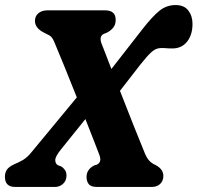

<svg xmlns="http://www.w3.org/2000/svg" viewBox="-32 -741 784 761"><path d="M370 -569.5Q375.5 -556 385.8 -529.2Q396 -502.5 409.5 -467.5L531.5 -624Q571.5 -675.5 599.8 -698.2Q628 -721 664 -721Q698 -721 714.5 -699.2Q731 -677.5 731 -646.5Q731 -603 709.5 -576Q688 -549 652 -549Q636 -549 625.2 -550Q614.5 -551 603.5 -550.5Q584 -549.5 566.8 -533.2Q549.5 -517 523.5 -484L443.5 -381Q470 -313 497.2 -244.5Q524.5 -176 542.5 -132.5Q551 -112.5 560.8 -102.8Q570.5 -93 584.5 -87Q615.5 -70.5 615.5 -43.5Q615.5 -24.5 603 -12.2Q590.5 0 569 0H353Q328.5 0 319.8 -11.2Q311 -22.5 311 -39.5Q311 -70 342 -85.5L352 -88.5Q363 -94 365.2 -104.5Q367.5 -115 358 -137Q353.5 -150 339.2 -185.8Q325 -221.5 306.5 -269L211 -150.5Q186.5 -120.5 187 -106Q187.5 -91.5 198 -86L210 -81.5Q219 -76.5 225.2 -67.5Q231.5 -58.5 231.5 -45Q231.5 -25 218 -12.5Q204.5 0 185.5 0H28.5Q-12.5 0 -12.5 -40Q-12.5 -56.5 -4.8 -68.2Q3 -80 23.5 -89.5Q43 -97.5 59.5 -107.2Q76 -117 93 -138L272.5 -355Q246.5 -420.5 221.8 -481.2Q197 -542 183 -575Q175 -594.5 164 -600.5Q153 -606.5 136 -615Q106.5 -632.5 106.5 -658Q106.5 -677 120.2 -688.5Q134 -700 155.5 -700H384Q427 -700 426.5 -662Q426.5 -644.5 417.8 -632.8Q409 -621 393.5 -612.5L379 -606.5Q360.5 -597.5 370 -569.5Z"/></svg>

Font: Fraunces 144pt S100
Style: Bold Italic
Weight: 700
Italic angle: -16°
Version: Version 1.000; ttfautohint (v1.8.3)